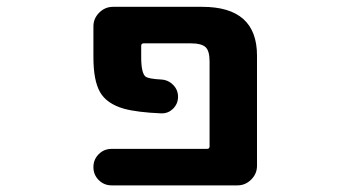

<svg xmlns="http://www.w3.org/2000/svg" viewBox="-20 -566 1040 565"><path d="M736.3 -78.1Q736.3 -54.7 719.2 -37.6Q702.1 -20.5 678.7 -20.5H308.6Q286.1 -20.5 270.5 -36.1Q254.9 -51.8 254.9 -74.2Q254.9 -96.7 270.5 -112.3Q286.1 -127.9 308.6 -127.9H588.9Q596.7 -127.9 596.7 -134.8V-385.7Q596.7 -416 585 -427.2Q573.2 -438.5 540 -438.5H403.3Q395.5 -438.5 395.5 -431.6V-397.5Q395.5 -349.6 409.2 -339.8Q418.9 -334 454.1 -332Q474.6 -331.1 489.3 -316.4Q503.9 -301.8 503.9 -281.2Q503.9 -260.7 489.3 -246.1Q475.6 -232.4 456.1 -232.4Q455.1 -232.4 454.1 -232.4Q383.8 -235.4 344.7 -246.1Q293.9 -260.7 274.4 -294.9Q254.9 -329.1 254.9 -397.5V-488.3Q254.9 -511.7 272 -528.8Q289.1 -545.9 312.5 -545.9H575.2Q736.3 -545.9 736.3 -402.3Z"/></svg>

Font: Gen Jyuu Gothic Monospace Bold
Style: Bold
Weight: 700
Designer: [Source Han Sans]
Ryoko NISHIZUKA  (kana & ideographs); Paul D. Hunt (Latin, Greek & Cyrillic); Wenlong ZHANG  (bopomofo
Version: Version 1.002.20150607